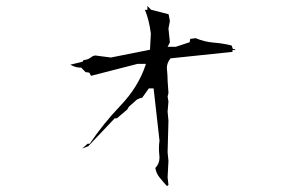

<svg xmlns="http://www.w3.org/2000/svg" viewBox="-20 -702 1040 650"><path d="M544.9 -471.2Q544.9 -488.8 556.2 -502.9L557.1 -504.4L767.1 -526.4V-532.7H775.9V-535.6H768.6L764.2 -547.9Q735.4 -555.2 704.6 -557.6Q672.4 -560.1 642.1 -572.8L624 -570.3L622.1 -559.1L574.7 -543.5H574.2H547.4L555.2 -558.6L550.3 -605.5L555.2 -630.9L550.8 -653.8L491.7 -668.9L478.5 -682.1L479 -678.7V-668.5H470.7Q484.9 -634.3 490.7 -588.9L487.8 -533.7L355.5 -507.3L309.6 -513.2Q306.6 -514.2 304 -514.2Q301.3 -514.2 297.4 -513.2Q293.5 -512.2 288.1 -507.8Q276.9 -499.5 262.7 -498.5L259.8 -493.2L217.8 -482.9Q222.2 -481.4 227.5 -478.5Q239.3 -473.1 252.9 -473.1H254.9L269.5 -458L282.2 -456.1L288.1 -445.3L445.8 -485.8H474.1L472.2 -480Q447.3 -406.7 387.9 -344.5Q328.6 -282.2 283.7 -215.3H276.4L258.3 -199.2L278.8 -207L368.2 -301.3H375.5L410.6 -331.1L416.5 -340.8Q428.7 -351.1 434.1 -356.4Q439.5 -361.8 442.1 -363.8Q444.8 -365.7 448.2 -367.2Q454.1 -370.1 461.4 -371.1L483.9 -402.8H486.3H496.1H500L520 -225.6Q518.1 -213.4 518.1 -201.4Q518.1 -189.5 519 -181.4Q520 -173.3 520 -168.9Q520 -147.9 505.9 -133.3Q508.8 -115.2 520.5 -100.8Q532.2 -86.4 545.4 -71.8L550.3 -76.2L547.4 -101.6L550.3 -157.2L547.4 -186.5L550.3 -293L547.4 -324.2L550.3 -358.4L547.4 -375L550.3 -387.2L547.4 -429.7Q547.4 -446.3 545.4 -465.3Q544.9 -468.3 544.9 -471.2Z"/></svg>

Font: Bakudai
Style: Light
Weight: 300
Version: Version 1.48